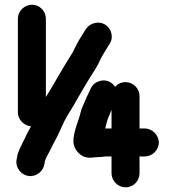

<svg xmlns="http://www.w3.org/2000/svg" viewBox="-20 -716 744 816"><path d="M116 -696C84 -696 56 -669 56 -637V-239C56 -207 82 -182 112 -179C101 -161 92 -143 84 -125C74 -104 54 -69 52 -45L50 -35C46 0 72 28 102 32C136 36 165 10 169 -20C171 -42 184 -59 192 -75C204 -102 216 -120 230 -150L254 -202C271 -235 288 -257 306 -291C324 -323 341 -351 359 -381C375 -407 395 -435 406 -462C412 -476 431 -505 438 -517L445 -528C465 -557 453 -594 429 -610C399 -630 362 -617 346 -594L339 -583C334 -575 328 -564 319 -551C310 -536 303 -522 297 -510C294 -503 290 -494 283 -484C266 -457 248 -427 231 -398C215 -371 194 -333 177 -307C176 -306 176 -305 175 -304V-637C175 -669 148 -696 116 -696ZM410 -49C415 -50 421 -50 427 -51H454V20C454 53 481 80 514 80C547 80 573 53 573 20V-51H595C627 -51 655 -78 655 -110C655 -142 627 -170 595 -170H573V-308C573 -340 546 -367 514 -367C496 -367 481 -360 469 -347C457 -367 428 -383 396 -369C377 -361 368 -348 361 -329L356 -319C351 -310 348 -302 345 -295C338 -279 326 -255 322 -236C313 -198 292 -159 292 -114C292 -99 298 -84 310 -70C327 -51 347 -42 378 -47C385 -47 403 -49 410 -49ZM454 -170H427C430 -183 434 -194 437 -208C441 -219 451 -241 454 -249Z"/></svg>

Font: Electronic
Style: Nord
Weight: 900
Version: Version 1.011